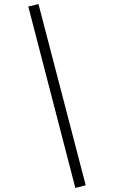

<svg xmlns="http://www.w3.org/2000/svg" viewBox="-20 -823 560 943"><path d="M350 100 119 -791 169 -803 401 87Z"/></svg>

Font: Trujillo Light
Style: Regular
Weight: 300
Designer: Fira Sans original fonts by bBox Type GmbH, Carrois Corporate GbR, & Edenspiekermann AG / Changes by Cristiano Sobral
Foundry: Fira Sans original fonts by bBox Type GmbH, Carrois Corporate GbR, & Edenspiekermann AG / Changes by Cristiano Sobral
Version: Version 4.301;July 28, 2020;FontCreator 13.0.0.2655 64-bit